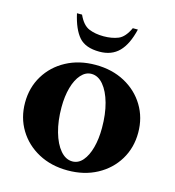

<svg xmlns="http://www.w3.org/2000/svg" viewBox="-119 -912 932 1023"><g transform="rotate(15 347.0 -401.0)"><path d="M347 10Q256 10 185.5 -28Q115 -66 75 -132Q35 -198 35 -281Q35 -364 75 -430Q115 -496 185.5 -534Q256 -572 347 -572Q438 -572 508.5 -534Q579 -496 619 -430Q659 -364 659 -281Q659 -198 619 -132Q579 -66 508.5 -28Q438 10 347 10ZM359 -43Q392 -43 416 -71Q440 -99 453 -147Q466 -195 466 -256Q466 -332 449.5 -391.5Q433 -451 404 -485.5Q375 -520 338 -520Q306 -520 281 -492Q256 -464 242.5 -416Q229 -368 229 -307Q229 -232 246 -172Q263 -112 292.5 -77.5Q322 -43 359 -43ZM347 -645Q270 -645 234 -686Q198 -727 179 -812H207Q231 -759 266 -744.5Q301 -730 347 -730Q393 -730 427.5 -744Q462 -758 487 -812H515Q495 -727 454.5 -686Q414 -645 347 -645Z"/></g></svg>

Font: Spectral SC ExtraBold
Style: Regular
Weight: 800
Designer: Jean-Baptiste Levee
Foundry: Production Type
Version: Version 2.001